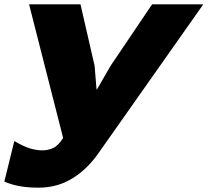

<svg xmlns="http://www.w3.org/2000/svg" viewBox="-36 -650 957 885"><path d="M901 -630 420 53Q366 131 296.5 173Q227 215 143 215Q95 215 57 208.5Q19 202 -16 187L30 0Q70 24 100.5 33.5Q131 43 160 43Q185 43 208.5 32.5Q232 22 255 -14L98 -630H335L400 -347L409 -238H411L474 -347L665 -630Z"/></svg>

Font: TypoPRO Sinkin Sans
Style: 900 X Black Italic
Weight: 950
Italic angle: -112°
Designer: Keith Bates
Foundry: K-Type
Version: Sinkin Sans (version 1.0)  by Keith Bates   •   © 2014   www